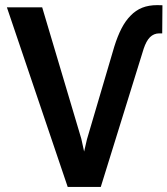

<svg xmlns="http://www.w3.org/2000/svg" viewBox="-20 -740 663 760"><path d="M301.8 -190.9 147 -710.9H7.3L248 0H378.9L548.8 -547.4Q553.7 -562 559.8 -573.5Q565.9 -585 573.7 -592.8Q581.1 -600.1 590.3 -604Q599.6 -607.9 610.4 -607.9H622.1L623 -719.2L602.5 -719.7Q568.8 -719.7 543 -709.5Q517.1 -699.2 497.1 -678.2Q476.6 -657.7 460.9 -627.2Q445.3 -596.7 432.6 -556.2L324.2 -188.5L313 -140.1Z"/></svg>

Font: Roboto Mono SemiBold
Style: Regular
Weight: 600
Monospace: yes
Designer: Google
Version: Version 3.000